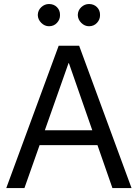

<svg xmlns="http://www.w3.org/2000/svg" viewBox="-20 -950 696 970"><path d="M11.7 0 276.4 -718.8H379.9L644.5 0H547.9L328.1 -630.9H326.2L103.5 0ZM144.5 -216.8V-292H511.7V-216.8ZM227.5 -817.4Q205.6 -817.4 188.5 -834.5Q171.4 -851.6 170.9 -874Q171.4 -897.9 188.5 -913.8Q205.6 -929.7 227.5 -929.7Q252 -929.7 267.8 -913.8Q283.7 -897.9 283.2 -874Q283.7 -851.6 267.8 -834.5Q252 -817.4 227.5 -817.4ZM429.7 -817.4Q407.7 -817.4 390.6 -834.5Q373.5 -851.6 373 -874Q373.5 -897.9 390.6 -913.8Q407.7 -929.7 429.7 -929.7Q454.1 -929.7 470 -913.8Q485.8 -897.9 485.4 -874Q485.8 -851.6 470 -834.5Q454.1 -817.4 429.7 -817.4Z"/></svg>

Font: Inter Display V
Style: Regular
Weight: 400
Designer: Rasmus Andersson
Foundry: rsms
Version: Version 3.015;git-src